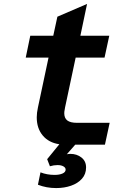

<svg xmlns="http://www.w3.org/2000/svg" viewBox="-20 -736 690 977"><path d="M134 -554H251L272 -651L423 -716L389 -554H536L512 -443H365L311 -189Q311 -186 309 -177Q307 -168 307 -160Q307 -135 322.5 -123Q338 -111 372 -111H538L514 0H363L320 49Q328 47 338 47Q371 47 394.5 65.5Q418 84 418 116Q418 150 397 173.5Q376 197 341.5 209Q307 221 266 221Q216 221 173 204L186 141Q219 154 258 154Q282 154 298 147Q314 140 314 127Q314 117 302.5 110.5Q291 104 273 104Q254 104 234 110L220 74L282 -2Q228 -10 197.5 -46.5Q167 -83 167 -139Q167 -162 173 -189L227 -443H111Z"/></svg>

Font: Azeret Mono SemiBold
Style: Italic
Weight: 600
Italic angle: -12°
Designer: Martin Vácha
Foundry: Displaay
Version: Version 1.000; Glyphs 3.0.3, build 3074